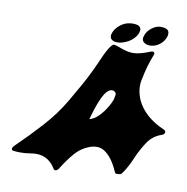

<svg xmlns="http://www.w3.org/2000/svg" viewBox="-94 -985 1049 1076"><g transform="rotate(10 430.5 -447.0)"><path d="M290 0Q285.2 0 281.7 -4.4Q242.2 -71.8 170.9 -71.8Q156.7 -71.8 137.7 -68.8Q108.9 -64 81.1 -64Q59.1 -64 38.1 -66.9Q31.7 -68.8 31.2 -76.2V-78.1Q31.2 -80.1 31.7 -82Q33.2 -86.9 43.5 -97.2Q115.7 -167 182.9 -241.2Q250 -315.4 299.3 -399.4Q312 -422.9 325.7 -445.8Q385.7 -546.9 422.4 -631.8Q472.2 -750 493.7 -750Q502.4 -750 534.7 -737.8Q572.8 -722.7 606.4 -722.7Q640.1 -722.7 695.3 -744.6Q710 -750 712.9 -750Q717.8 -750 721.7 -746.1Q724.6 -743.2 724.6 -739.3Q724.6 -736.8 723.6 -734.4Q709 -697.8 698.2 -660.2Q689.5 -629.9 679.2 -579.6Q676.3 -564.5 676.3 -548.8Q676.3 -512.2 692.4 -472.2Q734.9 -378.9 854 -328.6Q860.8 -324.7 860.8 -317.4Q860.8 -314.9 860.4 -312.5Q857.4 -303.7 845.7 -299.3Q795.4 -282.7 766.1 -239Q736.8 -195.3 714.8 -143.6Q692.4 -88.9 662.6 -48.3Q656.7 -41 648.9 -41L633.8 -39.6Q626 -39.6 623 -45.9Q586.9 -129.9 540 -157.7Q521.5 -169.4 497.6 -169.4Q483.4 -169.4 467.3 -165Q414.1 -147.5 378.9 -107.4Q343.8 -67.4 315.4 -21L309.1 -11.2Q301.3 0 290 0ZM429.7 -314.9Q458.5 -322.8 483.2 -348.9Q507.8 -375 522 -399.9Q539.6 -427.7 546.4 -451.7Q548.8 -460.4 550.3 -473.1Q550.8 -474.6 550.8 -476.6Q550.8 -487.3 539.1 -494.1Q532.7 -496.6 526.4 -496.6Q507.3 -496.6 487.8 -467.8Q461.9 -428.7 434.6 -333.5ZM509.3 -766.1Q499 -766.1 489.7 -768.6Q467.3 -775.4 467.3 -795.9Q467.3 -802.2 469.7 -810.1Q473.1 -821.8 481.9 -835Q520 -884.8 577.1 -884.8Q624 -884.8 624 -856.9Q624 -851.6 622.1 -844.7Q618.2 -831.1 609.4 -818.4Q588.4 -790 553.2 -775.9Q529.3 -766.1 509.3 -766.1ZM692.4 -780.3Q668.9 -780.3 655.8 -792.5Q647 -800.3 647 -812.5Q647 -818.8 649.4 -826.7Q657.7 -856 686 -876.5Q708.5 -893.1 732.9 -894Q764.2 -894 774.9 -883.3Q782.2 -876 782.2 -862.8Q782.2 -856 780.3 -848.1Q771.5 -819.8 748.8 -801.5Q726.1 -783.2 697.8 -780.8Z"/></g></svg>

Font: Weird Comic
Style: Italic
Weight: 400
Italic angle: -16°
Designer: GGBotNet
Foundry: GGBotNet
Version: 0.80